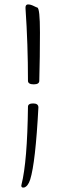

<svg xmlns="http://www.w3.org/2000/svg" viewBox="-20 -699 270 865"><path d="M157 -335Q157 -319 132 -319Q107 -319 106 -334Q106 -500 95 -660Q93 -679 107 -679Q118 -679 132 -672Q146 -665 148 -665Q160 -662 160 -552.5Q160 -443 157 -335ZM106 -218Q106 -233 129.5 -233Q153 -233 153 -215Q140 33 116 110Q106 141 88 146Q86 146 84 146Q76 146 76 137Q76 134 77 132Q103 29 106 -218Z"/></svg>

Font: Arizonia
Style: Regular
Weight: 400
Designer: Robert E. Leuschke
Foundry: Robert E. Leuschke
Version: Version 1.003